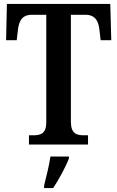

<svg xmlns="http://www.w3.org/2000/svg" viewBox="-20 -734 596 975"><path d="M127 0H427V-47H406C369 -47 340 -55 340 -116V-659H413C465 -659 480 -626 485 -582L491 -530H545L540 -714H15L11 -530H65L71 -582C76 -626 91 -659 142 -659H215V-113C215 -55 186 -47 149 -47H127ZM204 208V221H250C278 179 314 113 330 71V61H236C230 107 214 166 204 208Z"/></svg>

Font: Noto Serif Ethiopic Condensed SemiBold
Style: Regular
Weight: 600
Width: 3
Designer: Monotype Design Team
Foundry: Monotype Imaging Inc.
Version: Version 2.102